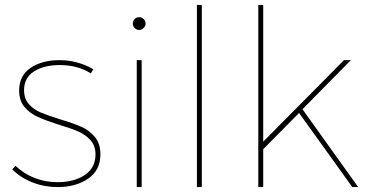

<svg xmlns="http://www.w3.org/2000/svg" viewBox="-20 -762 1495 782"><path d="M223 -497Q159 -497 118.5 -471Q78 -445 78 -395Q78 -360 97.5 -338Q117 -316 145.5 -304Q174 -292 225 -276Q279 -260 311.5 -245.5Q344 -231 366.5 -204Q389 -177 389 -134Q389 -68 338.5 -34Q288 0 215 0Q161 0 112.5 -19Q64 -38 30 -72L43 -87Q76 -55 120 -37.5Q164 -20 215 -20Q281 -20 325 -49Q369 -78 369 -133Q369 -168 349 -190.5Q329 -213 299.5 -226Q270 -239 220 -254Q167 -271 134.5 -285.5Q102 -300 80 -326Q58 -352 58 -393Q58 -454 104.5 -485.5Q151 -517 222 -517Q296 -517 360 -480L350 -463Q297 -497 223 -497Z M537 -517H557V0H537ZM573 -666Q573 -656 565 -648Q557 -640 547 -640Q536 -640 528.5 -648Q521 -656 521 -666Q521 -677 528.5 -684.5Q536 -692 547 -692Q557 -692 565 -684.5Q573 -677 573 -666Z M782 -742H802V0H782Z M1415 0 1198 -302 1052 -154V0H1032V-742H1052V-185L1381 -517H1409L1212 -317L1439 0Z"/></svg>

Font: Gontserrat Thin
Style: Regular
Weight: 250
Designer: Julieta Ulanovsky
Foundry: Julieta Ulanovsky
Version: Version 6.001